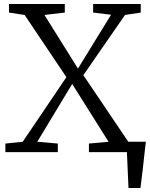

<svg xmlns="http://www.w3.org/2000/svg" viewBox="-20 -763 752 963"><path d="M624.5 180Q623.5 157.5 622.5 135Q621.5 112.5 620.5 90Q619.5 67.5 618.5 45Q617.5 22.5 616.5 0L581.5 -52H711.5Q709 -29 706.2 -5.8Q703.5 17.5 701 40.8Q698.5 64 695.8 87.2Q693 110.5 690.2 133.8Q687.5 157 684.5 180ZM94 -52 313 -376 103.5 -688 25 -700V-743H305V-700L203 -688L371 -419L537 -689L447 -700V-743H686V-700L607 -688L398 -386L623.5 -52L705 -43V0H426V-43L524.5 -52L342 -342L167 -52L270 -43V0H7V-43Z"/></svg>

Font: Merriweather 7pt Light
Style: Regular
Weight: 300
Designer: Eben Sorkin
Foundry: Eben Sorkin
Version: Version 2.200;gftools[0.9.31]